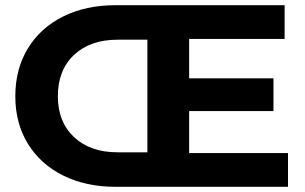

<svg xmlns="http://www.w3.org/2000/svg" viewBox="-20 -720 1176 740"><path d="M1090 -130V0H425Q311 0 223.5 -43.5Q136 -87 87.5 -166Q39 -245 39 -349Q39 -454 87.5 -533.5Q136 -613 223.5 -656.5Q311 -700 425 -700H1077V-570H709V-418H1034V-292H709V-130ZM548 -133V-567H433Q328 -567 265.5 -508.5Q203 -450 203 -349Q203 -250 265.5 -191.5Q328 -133 433 -133Z"/></svg>

Font: CMG Sans
Style: Bold
Weight: 700
Designer: Julieta Ulanovsky
Foundry: Julieta Ulanovsky
Version: Version 7.200